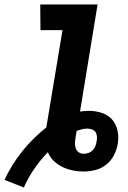

<svg xmlns="http://www.w3.org/2000/svg" viewBox="-50 -755 570 854"><path d="M56 79 -30 45Q1 -22 48.5 -81.5Q96 -141 156 -188L228 -621H130L129 -735H384L306 -259Q316 -260 325.5 -261Q335 -262 345 -262Q375 -262 402.5 -253Q430 -244 448 -224Q466 -204 472.5 -175Q479 -146 474 -117Q470 -91 457.5 -66Q445 -41 423.5 -23.5Q402 -6 375 1Q348 8 322 8Q297 8 273 3Q249 -2 227.5 -12.5Q206 -23 189 -39.5Q172 -56 163 -78Q129 -43 102 -3.5Q75 36 56 79ZM322 -71Q333 -71 344 -75Q355 -79 363 -87.5Q371 -96 374.5 -106Q378 -116 380 -127Q382 -138 381 -149Q380 -160 374.5 -168Q369 -176 358.5 -179.5Q348 -183 338 -183Q326 -183 314.5 -180Q303 -177 291 -173L286 -143Q284 -131 283.5 -118.5Q283 -106 287 -95Q291 -84 300.5 -77.5Q310 -71 322 -71Z"/></svg>

Font: Iosevka Curly Slab Heavy
Style: Italic
Weight: 900
Italic angle: -9°
Monospace: yes
Designer: Belleve Invis
Foundry: Belleve Invis
Version: Version 22.1.2; ttfautohint (v1.8.4)